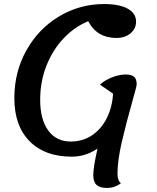

<svg xmlns="http://www.w3.org/2000/svg" viewBox="-20 -746 776 951"><path d="M579 162Q547 185 510 185Q475 185 458.5 170Q442 155 442 122Q442 82 463 -10Q404 30 335 30Q202 30 126.5 -46.5Q51 -123 51 -260Q51 -390 111 -497Q171 -604 273 -665Q375 -726 496 -726Q571 -726 612.5 -703Q654 -680 654 -639Q654 -604 626.5 -581Q599 -558 557 -558Q460 -558 417 -641Q349 -613 295 -556Q241 -499 210 -420.5Q179 -342 179 -252Q179 -154 219 -99.5Q259 -45 330 -45Q390 -45 436 -76Q482 -107 509 -161Q536 -215 540 -282L475 -327Q501 -350 536.5 -363.5Q572 -377 601 -377Q631 -377 644 -366Q657 -355 657 -328Q657 -319 637 -249Q604 -133 583 -41.5Q562 50 562 114Q562 148 579 162Z"/></svg>

Font: Lemonada
Style: Regular
Weight: 400
Designer: Mohamed Gaber (Arabic) Eduardo Tunni (Latin)
Foundry: Kief Type Foundry
Version: Version 3.006